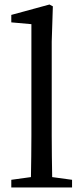

<svg xmlns="http://www.w3.org/2000/svg" viewBox="-20 -830 369 850"><path d="M211 -46C210 -106 209 -170 209 -230V-646L214 -802L199 -810L30 -764V-731L119 -723V-230C119 -170 118 -106 117 -46L30 -34V0H299V-34Z"/></svg>

Font: Noto Serif CJK JP Medium
Style: Regular
Weight: 500
Designer: Ryoko NISHIZUKA 西塚涼子 (kana & ideographs); Frank Grießhammer (Latin, Greek & Cyrillic); Wenlong ZHANG 张文龙 (bopomofo); San
Foundry: Adobe Systems Incorporated
Version: Version 1.000;PS 1;hotconv 16.6.53;makeotf.lib2.5.65590